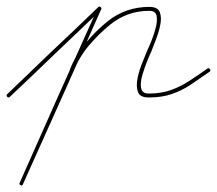

<svg xmlns="http://www.w3.org/2000/svg" viewBox="-26 -291 661 585"><path d="M-4 4Q-8 0 -4 -4Q28 -35 60.5 -66Q93 -97 125 -128Q162 -163 199 -198Q236 -233 273 -269Q277 -273 281 -269Q285 -264 281 -260Q244 -225 207 -189.5Q170 -154 133 -119Q101 -88 68.5 -57Q36 -26 4 4Q0 8 -4 4ZM279 -270Q285 -268 282 -262Q223 -129 163.5 4Q104 137 44 270Q44 270 44 270Q44 270 44 270Q42 276 37 273Q31 271 34 266Q93 132 152.5 -1Q212 -134 272 -267Q274 -272 279 -270ZM199 -75Q196 -69 191 -71Q185 -74 187 -79Q204 -123 235.5 -160.5Q267 -198 303 -227Q358 -270 429 -270Q455 -270 461 -253.5Q467 -237 462 -213.5Q457 -190 448 -167.5Q439 -145 435 -134Q431 -126 422.5 -105Q414 -84 407.5 -61.5Q401 -39 404 -22.5Q407 -6 427 -6Q465 -6 494.5 -16.5Q524 -27 550 -44Q576 -61 606 -82Q606 -82 606 -82Q606 -82 606 -82Q610 -85 614 -80Q617 -76 612 -72Q582 -51 555 -33Q528 -15 497.5 -4.5Q467 6 427 6Q400 6 394 -11.5Q388 -29 393.5 -54.5Q399 -80 409 -103.5Q419 -127 423 -138Q427 -146 435 -165.5Q443 -185 448.5 -206.5Q454 -228 451 -243Q448 -258 429 -258Q362 -258 311 -217Q276 -189 245.5 -153Q215 -117 199 -75Q199 -75 199 -75Q199 -75 199 -75Z"/></svg>

Font: FRB American Cursive Guidelines Arrows Thin
Style: Italic
Weight: 100
Italic angle: -25°
Version: Version 2.0;Modular Font Editor K font №1